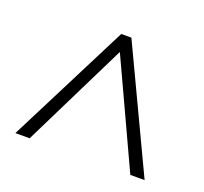

<svg xmlns="http://www.w3.org/2000/svg" viewBox="-73 -797 551 518"><g transform="rotate(20 202.5 -538.5)"><path d="M17 -364H58L207 -666L347 -364H388L223 -713H194Z"/></g></svg>

Font: Noto Sans Lao UI ExtCond ExtLt
Style: Regular
Weight: 200
Width: 2
Designer: Monotype Design Team
Foundry: Monotype Imaging Inc.
Version: Version 2.000